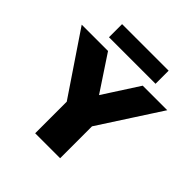

<svg xmlns="http://www.w3.org/2000/svg" viewBox="-269 -1115 1295 1295"><g transform="rotate(45 378.0 -467.5)"><path d="M266 0V-391L312 -233L-30 -740H221L422 -436H356L552 -740H786L458 -233L504 -388V0ZM160 -810V-935H604V-810Z"/></g></svg>

Font: Encode Sans SC Expanded Black
Style: Regular
Weight: 900
Width: 7
Designer: Multiple Designers
Foundry: Impallari Type
Version: Version 3.002